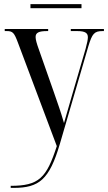

<svg xmlns="http://www.w3.org/2000/svg" viewBox="-20 -677 525 933"><path d="M128 -637H376V-657H128ZM32 226V236H46C170 236 220 196 271 22L409 -451C428 -514 438 -526 479 -526H485V-536H324V-526H355C395 -526 407 -516 407 -496C407 -486 404 -469 396 -440L330 -214C317 -169 303 -119 291 -79C272 -145 264 -163 241 -231L168 -439C159 -464 153 -484 153 -497C153 -518 168 -526 209 -526H214V-536H3V-526H13C42 -526 49 -518 67 -470L256 33C206 188 169 226 32 226Z"/></svg>

Font: Noto Serif Display Condensed
Style: Regular
Weight: 400
Width: 3
Designer: Monotype Design Team
Foundry: Monotype Imaging Inc.
Version: Version 2.009